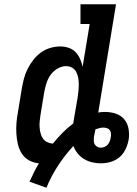

<svg xmlns="http://www.w3.org/2000/svg" viewBox="-20 -755 640 897"><path d="M197 122 118 94Q128 72 138.5 50.5Q149 29 162 8Q137 6 115.5 -6Q94 -18 81.5 -38Q69 -58 63.5 -81.5Q58 -105 56.5 -130.5Q55 -156 57 -181.5Q59 -207 64 -232L82 -342Q86 -365 92 -388Q98 -411 109 -433Q120 -455 135.5 -475Q151 -495 171 -509.5Q191 -524 214.5 -531Q238 -538 262 -538Q282 -538 301 -531.5Q320 -525 333 -511.5Q346 -498 354 -480Q362 -462 366 -443L399 -643H356V-735H522L439 -229Q447 -231 455 -231.5Q463 -232 471 -232Q497 -232 521 -224Q545 -216 560.5 -197.5Q576 -179 580.5 -153.5Q585 -128 581 -102Q581 -101 580.5 -100Q580 -99 580 -98Q577 -83 571.5 -69Q566 -55 557.5 -42Q549 -29 536.5 -19Q524 -9 509.5 -3Q495 3 480 5.5Q465 8 450 8Q430 8 409.5 3Q389 -2 372 -12.5Q355 -23 342.5 -38.5Q330 -54 323 -73Q283 -30 251 19Q219 68 197 122ZM227 -84Q248 -110 271.5 -134Q295 -158 322 -178Q323 -181 323.5 -184.5Q324 -188 324 -191L343 -301Q345 -316 346.5 -331Q348 -346 348 -361.5Q348 -377 345.5 -391Q343 -405 336.5 -418Q330 -431 317.5 -438.5Q305 -446 290 -446Q269 -446 249.5 -435Q230 -424 217 -406Q204 -388 197.5 -367.5Q191 -347 187 -327L169 -217Q167 -203 165.5 -188.5Q164 -174 165 -160Q166 -146 169.5 -132.5Q173 -119 180.5 -108Q188 -97 200.5 -91Q213 -85 227 -84ZM450 -65Q459 -65 468 -68.5Q477 -72 483 -79Q489 -86 492.5 -94.5Q496 -103 497 -112Q497 -112 497 -112Q497 -112 497 -112Q497 -112 497 -112Q497 -112 497 -112Q499 -121 498.5 -130Q498 -139 493.5 -146Q489 -153 480.5 -156Q472 -159 463 -159Q454 -159 444.5 -156.5Q435 -154 426 -151Q424 -142 422.5 -133.5Q421 -125 419 -117Q418 -107 418 -98Q418 -89 422 -81.5Q426 -74 434 -69.5Q442 -65 450 -65Z"/></svg>

Font: Iosevka Slab Semibold Extended
Style: Italic
Weight: 600
Width: 7
Italic angle: -9°
Monospace: yes
Designer: Belleve Invis
Foundry: Belleve Invis
Version: Version 11.1.0; ttfautohint (v1.8.3)